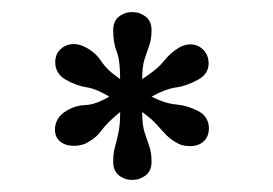

<svg xmlns="http://www.w3.org/2000/svg" viewBox="-20 -739 452 318"><path d="M199 -441Q186.5 -441 177 -448.5Q167.5 -456 167.5 -471Q167.5 -485.5 170.5 -496Q173.5 -506.5 176.2 -519.5Q179 -532.5 179 -553.5Q157.5 -536 148 -522.8Q138.5 -509.5 121 -501Q116 -499 111.2 -498.2Q106.5 -497.5 102.5 -497.5Q88.5 -497.5 79.8 -504.5Q71 -511.5 71 -525Q71 -533 75.2 -541Q79.5 -549 90 -555.5Q105 -564.5 121.5 -565Q138 -565.5 161 -579Q139.5 -592 123 -594.5Q106.5 -597 88 -607.5Q71.5 -617.5 71.5 -636Q71.5 -650 80.8 -658Q90 -666 102 -666Q111.5 -666 121 -661Q138 -652.5 147.8 -637.5Q157.5 -622.5 179 -608Q179 -639.5 173.2 -653.8Q167.5 -668 167.5 -689Q167.5 -704 177 -711.5Q186.5 -719 199 -719Q211.5 -719 221.2 -711.5Q231 -704 231 -689Q231 -674 227.2 -663.8Q223.5 -653.5 219.5 -641.2Q215.5 -629 215.5 -608Q240.5 -624 251.5 -638Q262.5 -652 278 -661Q286.5 -665.5 295 -665.5Q308 -665.5 316.8 -656.5Q325.5 -647.5 325.5 -634Q325.5 -617 309 -607.5Q289 -596.5 271.8 -594.2Q254.5 -592 231 -579Q253.5 -567.5 271.5 -566Q289.5 -564.5 307.5 -555.5Q317.5 -550.5 321.8 -542.8Q326 -535 326 -527Q326 -513 317.5 -505Q309 -497 295 -497Q290 -497 285.2 -497.8Q280.5 -498.5 275.5 -501Q263 -507.5 255.8 -515Q248.5 -522.5 240.2 -532Q232 -541.5 215.5 -553.5Q215.5 -532 219.5 -519.5Q223.5 -507 227.2 -496.8Q231 -486.5 231 -471Q231 -456 221.2 -448.5Q211.5 -441 199 -441Z"/></svg>

Font: Imbue 10pt Black
Style: Regular
Weight: 900
Designer: Tyler Finck
Foundry: Etcetera Type Company
Version: Version 1.102; ttfautohint (v1.8.3)